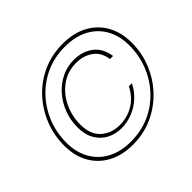

<svg xmlns="http://www.w3.org/2000/svg" viewBox="-160 -903 1109 1109"><g transform="rotate(-45 394.5 -348.0)"><path d="M348 2Q259 2 195 -33Q131 -68 96.5 -130Q62 -192 62 -274Q62 -361 93 -437.5Q124 -514 179.5 -573Q235 -632 309.5 -665Q384 -698 472 -698Q561 -698 625 -663.5Q689 -629 724 -566.5Q759 -504 759 -421Q759 -335 727.5 -258.5Q696 -182 640 -123.5Q584 -65 509.5 -31.5Q435 2 348 2ZM367 -112Q319 -112 279 -133Q239 -154 215 -195Q191 -236 191 -296Q191 -354 211 -406.5Q231 -459 266.5 -499.5Q302 -540 349.5 -563.5Q397 -587 451 -587Q522 -587 570 -550Q618 -513 628 -442H603Q594 -504 551 -534.5Q508 -565 449 -565Q380 -565 327 -527.5Q274 -490 244 -428.5Q214 -367 214 -296Q214 -214 260 -173Q306 -132 373 -132Q435 -132 486.5 -162.5Q538 -193 569 -254H594Q572 -210 536.5 -178Q501 -146 457.5 -129Q414 -112 367 -112ZM352 -19Q436 -19 506.5 -50.5Q577 -82 629 -138Q681 -194 709.5 -266Q738 -338 738 -419Q738 -496 706 -554Q674 -612 614 -644.5Q554 -677 468 -677Q384 -677 314 -645.5Q244 -614 192 -558.5Q140 -503 111.5 -431Q83 -359 83 -278Q83 -202 115 -143.5Q147 -85 207 -52Q267 -19 352 -19Z"/></g></svg>

Font: DM Sans 11pt Thin
Style: Italic
Weight: 250
Italic angle: -10°
Version: Version 4.004;gftools[0.9.30]